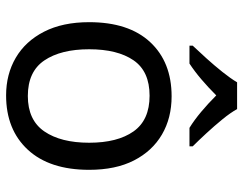

<svg xmlns="http://www.w3.org/2000/svg" viewBox="-106 -700 816 645"><g transform="rotate(90 302.5 -378.0)"><path d="M551 -269Q551 -136 483.5 -63Q416 10 301 10Q230 10 174.5 -22.5Q119 -55 87 -117.5Q55 -180 55 -269Q55 -402 122 -474Q189 -546 304 -546Q377 -546 432.5 -513.5Q488 -481 519.5 -419.5Q551 -358 551 -269ZM146 -269Q146 -174 183.5 -118.5Q221 -63 303 -63Q384 -63 422 -118.5Q460 -174 460 -269Q460 -364 422 -418Q384 -472 302 -472Q220 -472 183 -418Q146 -364 146 -269ZM347 -766Q359 -744 381.5 -716.5Q404 -689 428.5 -662.5Q453 -636 472 -617V-606H410Q384 -622 356 -645.5Q328 -669 301 -696Q274 -669 247 -646Q220 -623 194 -606H134V-617Q153 -637 176.5 -663Q200 -689 222 -716.5Q244 -744 257 -766Z"/></g></svg>

Font: Noto Sans Carian
Style: Regular
Weight: 400
Designer: Monotype Design Team
Foundry: Monotype Imaging Inc.
Version: Version 2.002; ttfautohint (v1.8.4.7-5d5b)